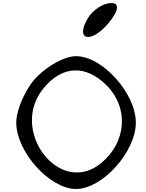

<svg xmlns="http://www.w3.org/2000/svg" viewBox="-20 -1220 971 1275"><path d="M88 -406C88 -212 310 35 485 35C660 35 882 -212 882 -406C882 -600 660 -847 485 -847C413 -847 304 -789 225 -710C153 -638 88 -494 88 -406ZM270 -635C394 -785 549 -792 688 -653C836 -505 821 -278 653 -138C378 91 36 -353 270 -635ZM566 -1103C473 -953 583 -925 702 -1068C768 -1147 775 -1200 719 -1200C668 -1200 599 -1156 566 -1103Z"/></svg>

Font: Venom Sans
Style: Regular
Weight: 400
Version: Version 1.001